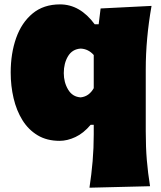

<svg xmlns="http://www.w3.org/2000/svg" viewBox="-20 -625 734 876"><path d="M388.2 231.4Q397.5 170.4 402.6 110.6Q407.7 50.8 407.7 -12.2V-55.7H393.6Q361.3 -17.1 324.2 0.2Q287.1 17.6 252 17.6Q193.8 17.6 151.6 -7.8Q109.4 -33.2 82.3 -76.9Q55.2 -120.6 42 -176.8Q28.8 -232.9 28.8 -293.9Q28.8 -381.3 53.7 -451.7Q78.6 -522 128.7 -563.5Q178.7 -605 253.9 -605Q345.2 -605 412.1 -514.2H430.2L439 -586.4L671.4 -598.1Q645 -448.7 645 -308.6V-25.9Q645 47.4 649.9 105.5Q654.8 163.6 664.6 224.6ZM348.1 -180.7Q368.7 -183.1 383.3 -194.1Q397.9 -205.1 407.7 -222.7V-374Q382.8 -401.9 348.1 -403.3Q310.1 -400.9 290.5 -368.7Q271 -336.4 271 -291.5Q271 -249.5 290.8 -216.3Q310.5 -183.1 348.1 -180.7Z"/></svg>

Font: Pinar-DS1-FD Black
Style: Regular
Weight: 900
Designer: Amin Abedi
Version: Version 2.000